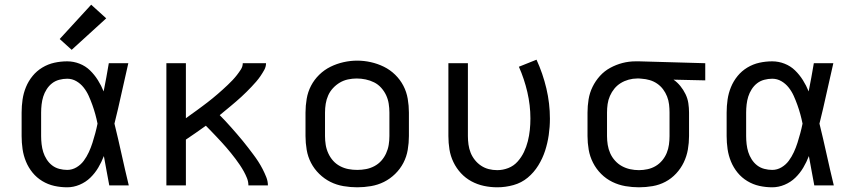

<svg xmlns="http://www.w3.org/2000/svg" viewBox="-20 -789 3640 817"><path d="M266 8Q238 8 211 2Q184 -4 160 -18.5Q136 -33 118.5 -54.5Q101 -76 90.5 -101.5Q80 -127 76 -154.5Q72 -182 72 -210V-310Q72 -338 76 -365.5Q80 -393 90.5 -418.5Q101 -444 118.5 -465.5Q136 -487 160 -501.5Q184 -516 211 -522Q238 -528 266 -528Q293 -528 318.5 -518Q344 -508 363 -489.5Q382 -471 396.5 -448Q411 -425 421 -400Q427 -430 432.5 -460Q438 -490 443 -520H526Q511 -456 497 -391.5Q483 -327 467 -263Q483 -198 497.5 -132Q512 -66 528 0H445Q439 -31 433.5 -62Q428 -93 422 -125Q412 -99 398 -75.5Q384 -52 364.5 -33Q345 -14 319 -3Q293 8 266 8ZM266 -66Q287 -66 305.5 -77Q324 -88 336.5 -105Q349 -122 358 -141.5Q367 -161 373.5 -181.5Q380 -202 385.5 -222.5Q391 -243 395 -263Q391 -283 385.5 -303Q380 -323 373 -342.5Q366 -362 357.5 -381Q349 -400 336 -416.5Q323 -433 305 -443.5Q287 -454 266 -454Q249 -454 232 -449.5Q215 -445 201.5 -434.5Q188 -424 178.5 -409Q169 -394 164 -378Q159 -362 157 -344.5Q155 -327 155 -310V-210Q155 -193 157 -175.5Q159 -158 164 -142Q169 -126 178.5 -111Q188 -96 201.5 -85.5Q215 -75 232 -70.5Q249 -66 266 -66ZM285 -577 234 -623 368 -769 432 -711Z M688 0V-520H771V-286Q783 -295 794.5 -303Q806 -311 817.5 -319.5Q829 -328 840.5 -336.5Q852 -345 863 -353.5Q874 -362 885 -371Q896 -380 907 -389.5Q918 -399 928.5 -408.5Q939 -418 949.5 -428Q960 -438 969.5 -448Q979 -458 988 -469.5Q997 -481 1005 -493.5Q1013 -506 1013 -520H1112Q1112 -505 1104.5 -491.5Q1097 -478 1088.5 -465.5Q1080 -453 1070 -441.5Q1060 -430 1050 -419.5Q1040 -409 1029 -398Q1018 -387 1007 -377Q996 -367 984.5 -357Q973 -347 961.5 -337.5Q950 -328 938.5 -318.5Q927 -309 915 -299Q928 -286 940.5 -272.5Q953 -259 965 -245.5Q977 -232 989 -218Q1001 -204 1013 -189.5Q1025 -175 1036 -160.5Q1047 -146 1058 -131.5Q1069 -117 1079 -101.5Q1089 -86 1097.5 -69.5Q1106 -53 1113 -35.5Q1120 -18 1120 0H1037Q1037 -16 1031 -31Q1025 -46 1017.5 -59.5Q1010 -73 1001 -86.5Q992 -100 982.5 -112.5Q973 -125 963 -137.5Q953 -150 942.5 -162Q932 -174 921.5 -185.5Q911 -197 900 -208.5Q889 -220 878 -231.5Q867 -243 856 -254Q835 -239 813.5 -224Q792 -209 771 -195V0Z M1500 8Q1471 8 1441.5 3Q1412 -2 1386 -15Q1360 -28 1338.5 -49Q1317 -70 1303.5 -96Q1290 -122 1285 -151.5Q1280 -181 1280 -210V-310Q1280 -339 1285 -368.5Q1290 -398 1303.5 -424Q1317 -450 1338.5 -471Q1360 -492 1386.5 -505Q1413 -518 1442 -524.5Q1471 -531 1500 -531Q1529 -531 1558 -524.5Q1587 -518 1613.5 -505Q1640 -492 1661.5 -471Q1683 -450 1696.5 -424Q1710 -398 1715 -368.5Q1720 -339 1720 -310V-210Q1720 -181 1715 -151.5Q1710 -122 1696.5 -96Q1683 -70 1661.5 -49Q1640 -28 1614 -15Q1588 -2 1558.5 3Q1529 8 1500 8ZM1500 -66Q1519 -66 1537.5 -69.5Q1556 -73 1573 -82Q1590 -91 1602.5 -105Q1615 -119 1623 -136.5Q1631 -154 1634 -172.5Q1637 -191 1637 -210V-310Q1637 -329 1634 -348Q1631 -367 1623 -384Q1615 -401 1602 -415.5Q1589 -430 1572 -438.5Q1555 -447 1536 -451Q1517 -455 1498 -455Q1479 -455 1460.5 -451Q1442 -447 1426 -437.5Q1410 -428 1397 -414Q1384 -400 1376.5 -383Q1369 -366 1366 -347.5Q1363 -329 1363 -310V-210Q1363 -191 1366 -172.5Q1369 -154 1377 -136.5Q1385 -119 1397.5 -105Q1410 -91 1427 -82Q1444 -73 1462.5 -69.5Q1481 -66 1500 -66Z M2096 8Q2067 8 2039 2Q2011 -4 1986 -17.5Q1961 -31 1941.5 -52Q1922 -73 1909.5 -99Q1897 -125 1892.5 -153Q1888 -181 1888 -210V-520H1971V-210Q1971 -192 1973.5 -174Q1976 -156 1982.5 -139.5Q1989 -123 2000.5 -108.5Q2012 -94 2027 -84Q2042 -74 2059.5 -69.5Q2077 -65 2096 -65Q2120 -65 2143 -74Q2166 -83 2182.5 -101.5Q2199 -120 2209.5 -142Q2220 -164 2226 -188Q2232 -212 2234.5 -236Q2237 -260 2237 -285Q2237 -341 2224 -397Q2211 -453 2188 -505L2263 -535Q2290 -476 2305 -412.5Q2320 -349 2320 -284Q2320 -249 2315 -214.5Q2310 -180 2299.5 -147.5Q2289 -115 2270.5 -85Q2252 -55 2225.5 -33Q2199 -11 2165 -1.5Q2131 8 2096 8Z M2699 8Q2670 8 2641 3Q2612 -2 2585.5 -15Q2559 -28 2538 -49Q2517 -70 2503.5 -96.5Q2490 -123 2485 -152Q2480 -181 2480 -210V-310Q2480 -338 2484.5 -366Q2489 -394 2501.5 -419.5Q2514 -445 2533 -466Q2552 -487 2577 -500.5Q2602 -514 2629 -521Q2656 -528 2685 -528Q2688 -528 2692 -528Q2696 -528 2700 -528L2981 -520V-447L2846 -450Q2862 -439 2875 -423Q2888 -407 2897 -388.5Q2906 -370 2909 -350Q2912 -330 2912 -310V-210Q2912 -181 2907 -152.5Q2902 -124 2889.5 -98Q2877 -72 2857 -50.5Q2837 -29 2811.5 -15.5Q2786 -2 2757 3Q2728 8 2699 8ZM2699 -65Q2717 -65 2735.5 -69Q2754 -73 2770 -82.5Q2786 -92 2798 -106.5Q2810 -121 2817 -138Q2824 -155 2826.5 -173.5Q2829 -192 2829 -210V-310Q2829 -327 2827 -344.5Q2825 -362 2818.5 -378.5Q2812 -395 2801.5 -409Q2791 -423 2776.5 -433Q2762 -443 2745 -448Q2728 -453 2711 -454L2700 -455Q2698 -455 2695.5 -455Q2693 -455 2691 -455Q2673 -455 2655 -450Q2637 -445 2621.5 -435.5Q2606 -426 2594.5 -412Q2583 -398 2575.5 -381Q2568 -364 2565.5 -346Q2563 -328 2563 -310V-210Q2563 -191 2566 -172.5Q2569 -154 2576.5 -137Q2584 -120 2597 -105.5Q2610 -91 2626.5 -82Q2643 -73 2661.5 -69Q2680 -65 2699 -65Z M3266 8Q3238 8 3211 2Q3184 -4 3160 -18.5Q3136 -33 3118.5 -54.5Q3101 -76 3090.5 -101.5Q3080 -127 3076 -154.5Q3072 -182 3072 -210V-310Q3072 -338 3076 -365.5Q3080 -393 3090.5 -418.5Q3101 -444 3118.5 -465.5Q3136 -487 3160 -501.5Q3184 -516 3211 -522Q3238 -528 3266 -528Q3293 -528 3318.5 -518Q3344 -508 3363 -489.5Q3382 -471 3396.5 -448Q3411 -425 3421 -400Q3427 -430 3432.5 -460Q3438 -490 3443 -520H3526Q3511 -456 3497 -391.5Q3483 -327 3467 -263Q3483 -198 3497.5 -132Q3512 -66 3528 0H3445Q3439 -31 3433.5 -62Q3428 -93 3422 -125Q3412 -99 3398 -75.5Q3384 -52 3364.5 -33Q3345 -14 3319 -3Q3293 8 3266 8ZM3266 -66Q3287 -66 3305.5 -77Q3324 -88 3336.5 -105Q3349 -122 3358 -141.5Q3367 -161 3373.5 -181.5Q3380 -202 3385.5 -222.5Q3391 -243 3395 -263Q3391 -283 3385.5 -303Q3380 -323 3373 -342.5Q3366 -362 3357.5 -381Q3349 -400 3336 -416.5Q3323 -433 3305 -443.5Q3287 -454 3266 -454Q3249 -454 3232 -449.5Q3215 -445 3201.5 -434.5Q3188 -424 3178.5 -409Q3169 -394 3164 -378Q3159 -362 3157 -344.5Q3155 -327 3155 -310V-210Q3155 -193 3157 -175.5Q3159 -158 3164 -142Q3169 -126 3178.5 -111Q3188 -96 3201.5 -85.5Q3215 -75 3232 -70.5Q3249 -66 3266 -66Z"/></svg>

Font: Zed Sans Extended
Style: Regular
Weight: 400
Width: 7
Designer: Belleve Invis
Foundry: Belleve Invis
Version: Version 1.0.0; ttfautohint (v1.8.4)